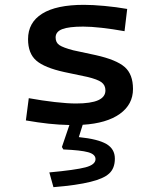

<svg xmlns="http://www.w3.org/2000/svg" viewBox="-20 -504 654 794"><path d="M530 -136Q530 -72 475.5 -33Q421 6 322 12L306 63Q385 71 420 91.5Q455 112 455 152Q455 192 431.5 213.5Q408 235 354 248Q326 255 288 260.5Q250 266 201 270L184 209Q292 199 333.5 188Q375 177 375 154Q375 134 344.5 125.5Q314 117 242 114L236 104L267 13Q223 12 181 7.5Q139 3 87 -6L99 -98Q154 -88 206.5 -82Q259 -76 294 -76Q356 -76 386 -89.5Q416 -103 416 -130Q416 -152 399.5 -164Q383 -176 341 -186L246 -206Q164 -224 130 -253.5Q96 -283 96 -342Q96 -411 154.5 -447.5Q213 -484 327 -484Q363 -484 412 -479.5Q461 -475 506 -467L495 -375Q445 -384 400.5 -389Q356 -394 324 -394Q265 -394 237.5 -383.5Q210 -373 210 -349Q210 -328 225.5 -317.5Q241 -307 283 -296L376 -276Q461 -257 495.5 -227Q530 -197 530 -136Z"/></svg>

Font: Intel One Mono Medium
Style: Regular
Weight: 500
Monospace: yes
Designer: Fred Shallcrass
Foundry: Frere-Jones Type LLC
Version: Version 1.400;hotconv 1.1.0;makeotfexe 2.6.0;FJTRelease1.4